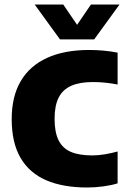

<svg xmlns="http://www.w3.org/2000/svg" viewBox="-20 -825 564 853"><path d="M367.5 8Q260 8 185.2 -24.2Q110.5 -56.5 71.2 -123.8Q32 -191 32 -296Q32 -396.5 72.2 -464.8Q112.5 -533 189.5 -568Q266.5 -603 376 -603Q408.5 -603 441.2 -600Q474 -597 502.5 -591V-449.5Q477 -454.5 449.8 -457.5Q422.5 -460.5 393 -460.5Q334.5 -460.5 296.8 -444Q259 -427.5 240.8 -391.8Q222.5 -356 222.5 -297Q222.5 -237.5 240.2 -201.8Q258 -166 295 -150.2Q332 -134.5 390.5 -134.5Q416.5 -134.5 446 -139.5Q475.5 -144.5 502.5 -152V-10.5Q476 -2 439.5 3Q403 8 367.5 8ZM246.5 -650 134 -805H261L334.5 -697H310.5L384 -805H511L398.5 -650Z"/></svg>

Font: Encode Sans SC SemiCondensed ExtraBold
Style: Regular
Weight: 800
Width: 4
Designer: Multiple Designers
Foundry: Impallari Type
Version: Version 3.002